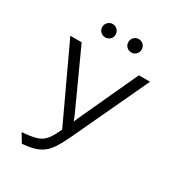

<svg xmlns="http://www.w3.org/2000/svg" viewBox="-209 -1019 1068 1160"><g transform="rotate(30 324.5 -439.0)"><path d="M121.5 12 84.5 -48.5Q134 -52.5 165.2 -59.2Q196.5 -66 217.2 -79.8Q238 -93.5 254.2 -118.2Q270.5 -143 289.5 -184L48.5 -700H127.5L311.5 -296.5Q318.5 -280.5 325.5 -260.5Q329 -270.5 332.8 -279Q336.5 -287.5 341 -297.5L526.5 -700H604.5L355 -167Q331 -116 309.5 -83.2Q288 -50.5 262.8 -31.2Q237.5 -12 203.8 -2.2Q170 7.5 121.5 12ZM417 -796.5Q398 -796.5 384.5 -809.8Q371 -823 371 -842.5Q371 -862.5 384.5 -876Q398 -889.5 417 -889.5Q437 -889.5 450.2 -876Q463.5 -862.5 463.5 -842.5Q463.5 -823 450.2 -809.8Q437 -796.5 417 -796.5ZM235.5 -796.5Q216.5 -796.5 202.8 -809.8Q189 -823 189 -842.5Q189 -862.5 202.8 -876Q216.5 -889.5 235.5 -889.5Q255 -889.5 268.5 -876Q282 -862.5 282 -842.5Q282 -823 268.5 -809.8Q255 -796.5 235.5 -796.5Z"/></g></svg>

Font: Overpass Light
Style: Regular
Weight: 300
Designer: Delve Withrington, Dave Bailey, Thomas Jockin
Foundry: Delve Fonts LLC
Version: Version 4.000; ttfautohint (v1.8.3)